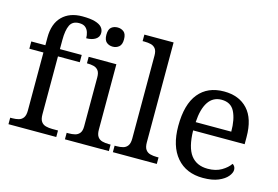

<svg xmlns="http://www.w3.org/2000/svg" viewBox="-99 -980 1733 1199"><g transform="rotate(15 767.0 -380.0)"><path d="M27 0V-42H40Q63 -42 81.5 -47Q100 -52 111 -67.5Q122 -83 122 -114V-489H31V-536H122V-586Q122 -675 169.5 -722.5Q217 -770 299 -770Q351 -770 381.5 -761Q412 -752 425.5 -736.5Q439 -721 439 -700Q439 -673 416 -658.5Q393 -644 357 -644Q357 -664 351 -682.5Q345 -701 331 -712.5Q317 -724 291 -724Q248 -724 232 -691Q216 -658 216 -595V-536H357V-489H216V-114Q216 -83 227 -67.5Q238 -52 257 -47Q276 -42 298 -42H336V0Z M392 0V-42H405Q427 -42 445.5 -46.5Q464 -51 475.5 -65.5Q487 -80 487 -109V-426Q487 -456 475.5 -470.5Q464 -485 445.5 -489.5Q427 -494 405 -494H402V-536H581V-114Q581 -83 592 -67.5Q603 -52 622 -47Q641 -42 663 -42H676V0ZM530 -636Q506 -636 489.5 -650Q473 -664 473 -698Q473 -733 489.5 -746.5Q506 -760 530 -760Q553 -760 570 -746.5Q587 -733 587 -698Q587 -664 570 -650Q553 -636 530 -636Z M702 0V-42H715Q738 -42 756.5 -47Q775 -52 786 -67.5Q797 -83 797 -114V-650Q797 -680 785.5 -694.5Q774 -709 755.5 -713.5Q737 -718 715 -718H702V-760H891V-114Q891 -83 902 -67.5Q913 -52 932 -47Q951 -42 973 -42H986V0Z M1286 10Q1177 10 1115.5 -62Q1054 -134 1054 -264Q1054 -404 1112 -475Q1170 -546 1276 -546Q1373 -546 1428.5 -486Q1484 -426 1484 -307V-261H1151Q1153 -152 1190.5 -102.5Q1228 -53 1300 -53Q1352 -53 1388.5 -74.5Q1425 -96 1443 -123Q1450 -120 1456 -111Q1462 -102 1462 -89Q1462 -69 1443 -46Q1424 -23 1385 -6.5Q1346 10 1286 10ZM1383 -315Q1383 -395 1358.5 -443.5Q1334 -492 1274 -492Q1219 -492 1188.5 -446.5Q1158 -401 1153 -315Z"/></g></svg>

Font: Noto Serif Khojki
Style: Regular
Weight: 400
Designer: Juan Bruce
Version: Version 2.002